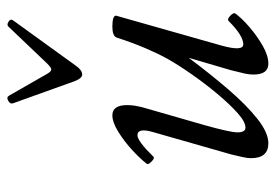

<svg xmlns="http://www.w3.org/2000/svg" viewBox="-135 -610 758 528"><g transform="rotate(-90 244.0 -346.0)"><path d="M114 13Q73 13 73 -35Q73 -44 76 -57.5Q79 -71 83 -88L145 -305Q157 -347 136 -347Q120 -347 77 -303Q73 -299 63.5 -308.5Q54 -318 58 -322Q72 -340 96 -362Q120 -384 146 -400Q172 -416 191 -416Q219 -416 219 -375Q219 -365 217 -352Q215 -339 208 -316L164 -163Q144 -92 144 -72Q144 -50 157 -50Q173 -50 197.5 -72Q222 -94 250 -127.5Q278 -161 303.5 -197.5Q329 -234 346 -264Q360 -289 375 -324Q390 -359 405 -405Q410 -416 435 -416Q465 -416 465 -406L383 -117Q366 -56 386 -56Q410 -56 450 -96Q455 -101 464.5 -92Q474 -83 471 -78Q458 -60 433.5 -39Q409 -18 382 -2.5Q355 13 333 13Q303 13 303 -28Q303 -39 305.5 -51Q308 -63 315 -90L349 -206Q305 -147 262 -97Q219 -47 181 -17Q143 13 114 13ZM303 -499Q293 -499 285 -519L224 -689Q221 -697 231 -702.5Q241 -708 245 -700L304 -597Q311 -584 317 -584Q322 -584 333 -595L435 -702Q440 -707 448.5 -701.5Q457 -696 452 -689L327 -516Q315 -499 303 -499Z"/></g></svg>

Font: Junicode
Style: Italic
Weight: 400
Italic angle: -11°
Designer: Peter S. Baker
Version: Version 2.100; ttfautohint (v1.8.4)